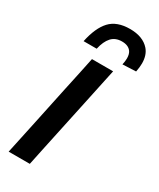

<svg xmlns="http://www.w3.org/2000/svg" viewBox="-242 -1051 929 1124"><g transform="rotate(30 222.5 -489.0)"><path d="M27 0Q39.5 -58 51 -112Q62.5 -166 77 -234L127.5 -473Q142.5 -542.5 154.5 -598.5Q166 -654 178.5 -713H321.5Q309 -654 297 -598Q285 -542 270.5 -473L219.5 -234Q205 -166 193.5 -112Q182 -58 170 0ZM348.5 -775.5Q354 -800 354 -819Q354 -846.5 343 -863Q324 -890.5 280 -890.5Q235.5 -890.5 209.8 -862.2Q184 -834 172 -779.5H83.5Q104.5 -879.5 150.2 -928.5Q196 -977.5 284.5 -977.5Q371.5 -977.5 415.5 -927.5Q445 -893.5 445 -837.5Q445 -811 438.5 -779.5Z"/></g></svg>

Font: Heraclito SemiBold
Style: Italic
Weight: 600
Italic angle: -12°
Designer: Kostas Bartsokas (font) & Cristiano Sobral (main changes)
Foundry: Kostas Bartsokas (font) & Cristiano Sobral (main changes)
Version: Version 1.00;July 8, 2020;FontCreator 13.0.0.2655 64-bit